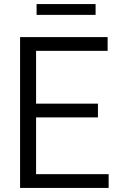

<svg xmlns="http://www.w3.org/2000/svg" viewBox="-20 -922 580 942"><path d="M157 -67.5H513V0H78.5V-740H508V-672.5H157V-413.5H460.5V-346H157ZM159.5 -849V-902H449V-849Z"/></svg>

Font: Encode Sans Semi Condensed
Style: Regular
Weight: 400
Width: 4
Designer: Multiple Designers
Foundry: Impallari Type
Version: Version 2.000